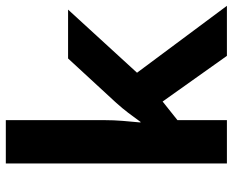

<svg xmlns="http://www.w3.org/2000/svg" viewBox="-90 -710 800 660"><g transform="rotate(-90 310.0 -380.0)"><path d="M227 -760V-420Q227 -389 224.5 -358.5Q222 -328 219 -297H221Q236 -318 252 -339Q268 -360 286 -380L439 -546H607L390 -309L620 0H448L291 -221L227 -170V0H78V-760Z"/></g></svg>

Font: Noto Sans
Style: Bold
Weight: 700
Designer: Monotype Design Team
Foundry: Monotype Imaging Inc.
Version: Version 2.000;GOOG;noto-source:20170915:90ef993387c0; ttfaut